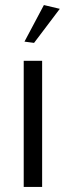

<svg xmlns="http://www.w3.org/2000/svg" viewBox="-20 -741 262 761"><path d="M115 -571 77 -576 154 -721 217 -706ZM74 0V-500H147V0Z"/></svg>

Font: Arsenal
Style: Regular
Weight: 400
Designer: Andrij Shevchenko
Foundry: Stairsfor
Version: Version 2.001;PS 002.001;hotconv 1.0.88;makeotf.lib2.5.64775